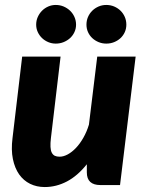

<svg xmlns="http://www.w3.org/2000/svg" viewBox="-20 -747 591 775"><path d="M527.5 -518.5 464.5 0H385.5Q330.5 0 330.5 -51V-84Q293 -37 250 -14.5Q207 8 160.5 8Q128 8 101.5 -5Q75 -18 57.2 -43.2Q39.5 -68.5 32 -105.2Q24.5 -142 30.5 -189.5L69.5 -518.5H224.5L185.5 -189.5Q183 -168.5 183.8 -154Q184.5 -139.5 189 -130.8Q193.5 -122 201.2 -118.2Q209 -114.5 220.5 -114.5Q236.5 -114.5 253.5 -123.8Q270.5 -133 286.5 -149.8Q302.5 -166.5 316.2 -190.5Q330 -214.5 339 -244L372.5 -518.5ZM287 -647.5Q287 -631.5 280.5 -617.5Q274 -603.5 262.8 -593.2Q251.5 -583 236.8 -577Q222 -571 205 -571Q189 -571 174.8 -577Q160.5 -583 149.8 -593.2Q139 -603.5 132.5 -617.5Q126 -631.5 126 -647.5Q126 -664 132.5 -678.5Q139 -693 149.8 -703.8Q160.5 -714.5 174.8 -720.8Q189 -727 205 -727Q222 -727 236.8 -720.8Q251.5 -714.5 262.8 -703.8Q274 -693 280.5 -678.5Q287 -664 287 -647.5ZM490 -647.5Q490 -631.5 483.8 -617.5Q477.5 -603.5 466.5 -593.2Q455.5 -583 440.8 -577Q426 -571 409 -571Q392.5 -571 378 -577Q363.5 -583 352.5 -593.2Q341.5 -603.5 335.2 -617.5Q329 -631.5 329 -647.5Q329 -664 335.2 -678.5Q341.5 -693 352.5 -703.8Q363.5 -714.5 378 -720.8Q392.5 -727 409 -727Q426 -727 440.8 -720.8Q455.5 -714.5 466.5 -703.8Q477.5 -693 483.8 -678.5Q490 -664 490 -647.5Z"/></svg>

Font: Lato ExtraBold
Style: Italic
Weight: 800
Italic angle: -7°
Designer: Lukasz Dziedzic with Adam Twardoch and Botio Nikoltchev
Foundry: tyPoland Lukasz Dziedzic
Version: Version 2.015; 2015-08-06; http://www.latofonts.com/